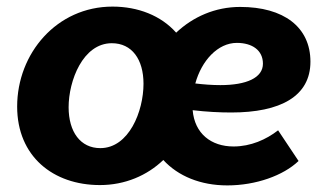

<svg xmlns="http://www.w3.org/2000/svg" viewBox="-20 -550 992 582"><path d="M283 11C359 11 426 -18 475 -65C520 -16 588 12 669 12C756 12 839 -18 885 -62L823 -155C787 -127 740 -106 688 -106C620 -106 570 -145 564 -216C606 -211 645 -209 681 -209C830 -209 921 -258 921 -363C921 -468 840 -529 708 -529C632 -529 565 -499 514 -451C468 -503 398 -530 321 -530C152 -530 32 -388 32 -227C32 -76 141 11 283 11ZM284 -101C224 -101 188 -150 188 -225C188 -305 231 -419 319 -419C380 -419 415 -370 415 -296C415 -213 371 -101 284 -101ZM572 -297C591 -366 640 -420 698 -420C744 -420 777 -398 777 -357C777 -314 727 -292 648 -292C623 -292 597 -294 572 -297Z"/></svg>

Font: Fixel Text 20240404
Style: Bold Italic
Weight: 700
Width: 4
Italic angle: -10°
Designer: AlfaBravo + MacPaw
Foundry: Kyrylo Tkachov, Marchela Mozhyna, Serhii Makarenko, Maria Weinstein, Zakhar Kryvoshyya
Version: Version 1.211;Glyphs 3.2 (3225)